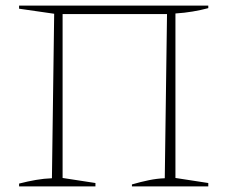

<svg xmlns="http://www.w3.org/2000/svg" viewBox="-20 -664 813 684"><path d="M203 -614V-30L320 -12V0H48V-10Q79 -18 108 -23Q137 -28 165 -29L173 -615L48 -633V-644H722V-635Q696 -628 666.5 -623Q637 -618 605 -616V-30L722 -12V0H450V-7Q481 -16 510 -22Q539 -28 567 -29L575 -614Z"/></svg>

Font: Piazzolla Thin
Style: Regular
Weight: 100
Designer: Juan Pablo del Peral
Foundry: Huerta Tipografica
Version: Version 1.330